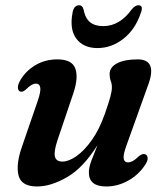

<svg xmlns="http://www.w3.org/2000/svg" viewBox="-20 -682 607 713"><path d="M519.5 -109Q527.5 -106 528.2 -95.8Q529 -85.5 521 -73Q497.5 -35 457.8 -12.2Q418 10.5 374.5 10.5Q310 10.5 310 -41.5Q310 -60.5 319.5 -85.8Q329 -111 342 -143Q288.5 -58 228.5 -23.8Q168.5 10.5 118 10.5Q59 10.5 48.8 -30.8Q38.5 -72 62 -138.5L120 -307Q132 -342 129.5 -356.8Q127 -371.5 113.5 -371.5Q105.5 -371.5 96.8 -366.5Q88 -361.5 75.5 -349Q62.5 -338 54 -342.5Q47.5 -345.5 46.5 -355.5Q45.5 -365.5 53.5 -380.5Q73 -416.5 109.8 -439Q146.5 -461.5 193 -461.5Q247 -461.5 259.5 -428Q272 -394.5 252.5 -336L193.5 -161.5Q179.5 -119 184 -100.5Q188.5 -82 212 -82Q235 -82 264 -102.2Q293 -122.5 321.2 -162.2Q349.5 -202 370 -261Q384.5 -302.5 390 -323.5Q395.5 -344.5 395.5 -357.5Q395.5 -370.5 391.2 -381.8Q387 -393 387 -407.5Q387 -432 414.5 -446.8Q442 -461.5 491 -461.5Q567.5 -461.5 528 -360.5L451.5 -147Q437 -108.5 439.2 -93.8Q441.5 -79 455.5 -79Q463.5 -79 473 -84Q482.5 -89 497 -103Q511 -113 519.5 -109ZM363.5 -585Q424.5 -585 469.5 -647.5Q482 -662.5 493.5 -662.5Q513.5 -662.5 503.5 -635.5Q482.5 -572.5 438.2 -538Q394 -503.5 342 -503.5Q290 -503.5 263.8 -538Q237.5 -572.5 249.5 -635.5Q254.5 -662.5 274.5 -662.5Q286 -662.5 290 -647.5Q296.5 -614 314.5 -599.5Q332.5 -585 363.5 -585Z"/></svg>

Font: Fraunces 72pt S050 SemiBold
Style: Italic
Weight: 600
Italic angle: -16°
Version: Version 1.000; ttfautohint (v1.8.3)